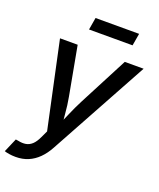

<svg xmlns="http://www.w3.org/2000/svg" viewBox="-179 -829 940 1137"><g transform="rotate(20 290.5 -260.5)"><path d="M-12.2 197.3 25.4 109.9 41.5 112.3Q67.9 118.2 89.8 114.5Q111.8 110.8 129.9 94.2Q147.9 77.6 163.1 44.4L183.1 2L66.4 -542.5H177.7L234.4 -235.4Q243.7 -185.1 247.6 -135Q251.5 -85 256.8 -35.6H224.6Q246.6 -85 267.8 -135.3Q289.1 -185.5 314.9 -235.4L474.6 -542.5H593.3L253.9 77.6Q231 120.1 201.9 148.9Q172.9 177.7 137.7 192.6Q102.5 207.5 59.1 207.5Q36.6 207.5 17.3 204.3Q-2 201.2 -12.2 197.3ZM497.6 -727.5 484.4 -650.4H210L223.1 -727.5Z"/></g></svg>

Font: Inter 16pt Medium
Style: Italic
Weight: 500
Italic angle: -9.3988°
Version: Version 4.001;git-66647c0bb